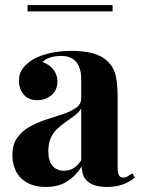

<svg xmlns="http://www.w3.org/2000/svg" viewBox="-20 -732 558 759"><path d="M162 7Q117 7 87 -10Q57 -27 43 -55.5Q29 -84 29 -118Q29 -161 48.5 -188Q68 -215 99 -232Q130 -249 164.5 -260Q199 -271 230.5 -281.5Q262 -292 281.5 -306.5Q301 -321 301 -344V-422Q301 -448 292.5 -468.5Q284 -489 266.5 -500Q249 -511 221 -511Q201 -511 181 -505.5Q161 -500 148 -487Q176 -477 191.5 -456.5Q207 -436 207 -410Q207 -376 183.5 -356Q160 -336 128 -336Q92 -336 73.5 -358.5Q55 -381 55 -413Q55 -442 69.5 -461Q84 -480 110 -497Q138 -513 177.5 -522Q217 -531 263 -531Q309 -531 346 -521.5Q383 -512 408 -487Q431 -464 438 -430.5Q445 -397 445 -346V-74Q445 -49 450 -39.5Q455 -30 467 -30Q476 -30 484.5 -35Q493 -40 503 -47L513 -30Q492 -12 464.5 -2.5Q437 7 403 7Q366 7 344 -3.5Q322 -14 312.5 -32Q303 -50 303 -74Q279 -36 245 -14.5Q211 7 162 7ZM233 -57Q253 -57 269.5 -66.5Q286 -76 301 -98V-303Q292 -288 276 -276Q260 -264 242 -251.5Q224 -239 207.5 -224Q191 -209 181 -187Q171 -165 171 -134Q171 -95 188 -76Q205 -57 233 -57ZM425 -712V-687H89V-712Z"/></svg>

Font: Playfair Display
Style: Bold
Weight: 700
Designer: Claus Eggers Sørensen
Foundry: Claus Eggers Sørensen
Version: Version 1.203